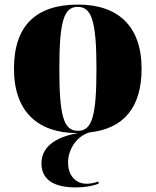

<svg xmlns="http://www.w3.org/2000/svg" viewBox="-20 -571 680 838"><path d="M318 10H320C216 28 161 74 161 142C161 214 216 247 311 247C351 247 382 241 410 231V221C393 227 376 231 359 231C304 231 277 188 277 139C277 86 309 26 370 7C520 -9 598 -102 598 -271C598 -459 493 -551 321 -551C137 -551 41 -459 41 -271C41 -83 146 10 318 10ZM320 0C258 0 239 -64 239 -271C239 -476 258 -541 319 -541C381 -541 401 -476 401 -271C401 -64 382 0 320 0Z"/></svg>

Font: Noto Serif Display Black
Style: Regular
Weight: 900
Designer: Monotype Design Team
Foundry: Monotype Imaging Inc.
Version: Version 2.009